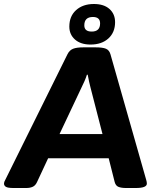

<svg xmlns="http://www.w3.org/2000/svg" viewBox="-35 -939 790 961"><path d="M33 2Q4 2 -5.5 -4Q-15 -10 -15 -20Q-15 -28 -9 -38L303 -668Q313 -688 331 -695Q349 -702 383 -702H443Q479 -702 495.5 -695Q512 -688 518 -667L697 -38Q700 -28 700 -20Q700 2 645 2H595Q573 2 558.5 -3.5Q544 -9 539 -28L509 -147H206L150 -27Q142 -10 128.5 -4Q115 2 97 2ZM373 -501 263 -268H478L418 -501Q415 -513 411 -530Q407 -547 404 -565H400Q395 -549 388 -533Q381 -517 373 -501ZM418 -716Q369 -716 340.5 -741Q312 -766 312 -806Q312 -858 346 -888.5Q380 -919 435 -919Q485 -919 513 -894Q541 -869 541 -828Q541 -777 507.5 -746.5Q474 -716 418 -716ZM424 -781Q466 -781 466 -822Q466 -854 430 -854Q387 -854 387 -812Q387 -781 424 -781Z"/></svg>

Font: Asap Expanded Expanded Regular
Style: Bold Italic
Weight: 700
Width: 7
Italic angle: -6°
Designer: Pablo Cosgaya
Foundry: Omnibus-Type
Version: Version 3.001; ttfautohint (v1.8.4.7-5d5b)